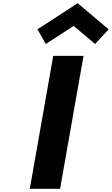

<svg xmlns="http://www.w3.org/2000/svg" viewBox="-20 -1172 695 1192"><path d="M498.5 -825H310.5L165 0H353ZM212.6 -990 264.5 -899 437.3 -1011 570.5 -899 654.6 -990 462.1 -1152Z"/></svg>

Font: Hussar Wysoki
Style: Obl
Weight: 700
Foundry: Cannot Into Space Fonts
Version: Version 0.92